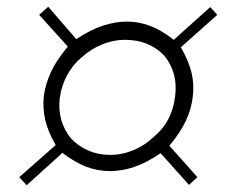

<svg xmlns="http://www.w3.org/2000/svg" viewBox="-20 -623 676 569"><path d="M565 -98 540 -75 456 -169Q413 -140 377 -128Q341 -116 306 -116Q270 -116 236.5 -128.5Q203 -141 165 -170L59 -74L37 -98L145 -193Q122 -233 114 -268Q106 -303 110 -340Q115 -374 130.5 -408.5Q146 -443 181 -485L96 -579L123 -603L206 -507Q250 -536 286.5 -547.5Q323 -559 356 -559Q391 -559 424.5 -546.5Q458 -534 495 -505L603 -602L624 -579L516 -483Q540 -441 548 -406Q556 -371 551 -334Q547 -300 531 -265.5Q515 -231 482 -191ZM467 -458Q422 -505 350 -505Q316 -505 283 -491.5Q250 -478 223 -454Q168 -408 157 -332Q153 -297 162 -266.5Q171 -236 191 -212Q212 -190 241.5 -177Q271 -164 306 -164Q342 -164 375.5 -178Q409 -192 434 -216Q490 -261 499 -338Q508 -407 467 -458Z"/></svg>

Font: Kulim Park ExtraLight
Style: Italic
Weight: 275
Italic angle: -8°
Designer: Noponies / Dale Sattler
Foundry: Noponies
Version: Version 1.000; ttfautohint (v1.8.3)